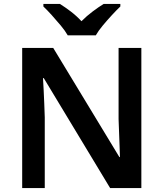

<svg xmlns="http://www.w3.org/2000/svg" viewBox="-20 -958 833 978"><path d="M700 0H541L203 -560H199Q201 -530 202.5 -497Q204 -464 205.5 -429.5Q207 -395 208 -360V0H93V-714H251L588 -158H591Q590 -184 589 -217Q588 -250 586.5 -284.5Q585 -319 584 -351V-714H700ZM325 -778Q312 -801 289.5 -828Q267 -855 243.5 -881Q220 -907 201 -925V-938H285Q311 -922 340.5 -899.5Q370 -877 395 -850Q422 -877 452 -899.5Q482 -922 508 -938H593V-925Q574 -907 550 -881Q526 -855 503.5 -828Q481 -801 468 -778Z"/></svg>

Font: Noto Sans Hebrew SemiBold
Style: Regular
Weight: 600
Designer: Monotype Design Team
Foundry: Monotype Imaging Inc.
Version: Version 2.003